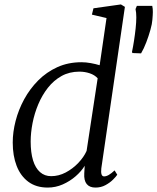

<svg xmlns="http://www.w3.org/2000/svg" viewBox="-20 -837 710 867"><path d="M437.5 -77Q435.5 -59 438.5 -49.8Q441.5 -40.5 450 -40.5Q460 -40.5 471.5 -47.2Q483 -54 497.5 -67.5L509.5 -48Q504.5 -40 490.5 -26Q476.5 -12 456.2 -1Q436 10 411 10Q384.5 10 371.5 -6Q358.5 -22 360.5 -54.5L362.5 -88.5Q347.5 -63.5 321.5 -41Q295.5 -18.5 263.2 -4.2Q231 10 195.5 10Q143.5 10 108.2 -16Q73 -42 55.2 -87.8Q37.5 -133.5 37.5 -193.5Q37.5 -240.5 50.5 -291Q63.5 -341.5 89.2 -388.8Q115 -436 152.5 -473.8Q190 -511.5 239 -533.8Q288 -556 348 -556Q368 -556 390 -552Q412 -548 430 -542.5L461 -755.5L395 -771L402 -799.5L526 -817L544 -806ZM421 -483.5Q407.5 -498.5 385.2 -506Q363 -513.5 338.5 -513.5Q293.5 -513.5 258 -493.8Q222.5 -474 196.2 -440.5Q170 -407 152.8 -366Q135.5 -325 127 -281.2Q118.5 -237.5 118.5 -198Q118.5 -148 129.2 -113Q140 -78 160.8 -59.8Q181.5 -41.5 211 -41.5Q245 -41.5 276.8 -58.2Q308.5 -75 333.5 -101.2Q358.5 -127.5 371 -155.5ZM617 -596 578 -597.5 576 -602.5Q581 -626 585.2 -653.5Q589.5 -681 592.5 -709Q595.5 -736.5 595.5 -758.8Q595.5 -781 592 -796L598 -810.5H667.5Q670.5 -797 670.2 -782.8Q670 -768.5 668 -747Q667 -730 659.2 -702.2Q651.5 -674.5 640.5 -645.8Q629.5 -617 617 -596Z"/></svg>

Font: Merriweather 48pt Light
Style: Italic
Weight: 300
Italic angle: -7.8°
Version: Version 2.101